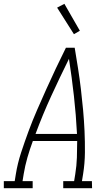

<svg xmlns="http://www.w3.org/2000/svg" viewBox="-53 -985 573 1005"><path d="M-33 0V-37H24L30 -74Q39 -130 57.5 -186.5Q76 -243 96.5 -298.5Q117 -354 141 -409Q165 -464 189.5 -518.5Q214 -573 239.5 -627Q265 -681 292 -735H338Q347 -681 355.5 -627Q364 -573 370.5 -518.5Q377 -464 382 -409Q387 -354 389.5 -298.5Q392 -243 391.5 -186.5Q391 -130 382 -74L376 -37H428L429 0H278V-37H335L341 -74Q348 -117 349.5 -160.5Q351 -204 351 -247H119Q103 -204 90.5 -160.5Q78 -117 71 -74L65 -37H118V0ZM133 -284H350Q345 -384 334 -482Q323 -580 308 -677Q260 -580 215 -482Q170 -384 133 -284ZM334 -806 246 -945 284 -965 365 -824Z"/></svg>

Font: Iosevka Curly Slab Extralight
Style: Italic
Weight: 200
Italic angle: -9°
Monospace: yes
Designer: Belleve Invis
Foundry: Belleve Invis
Version: Version 22.1.2; ttfautohint (v1.8.4)